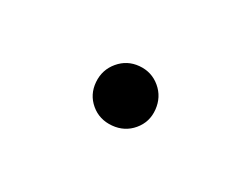

<svg xmlns="http://www.w3.org/2000/svg" viewBox="-30 -326 174 133"><g transform="rotate(-20 57.0 -259.0)"><path d="M34.4 -259.6Q34.4 -268.9 41.3 -275.6Q48.1 -282.2 57.4 -282.2Q66.7 -282.2 73.3 -275.6Q80 -268.9 80 -259.6Q80 -250.4 73.3 -243.5Q66.7 -236.7 57.4 -236.7Q48.1 -236.7 41.3 -243.5Q34.4 -250.4 34.4 -259.6Z"/></g></svg>

Font: 26F Galaxy Sans Light
Style: Regular
Weight: 300
Designer: C₂₉H₂₅N₃O₅
Version: Version 1.100